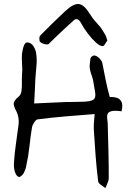

<svg xmlns="http://www.w3.org/2000/svg" viewBox="-20 -918 693 978"><path d="M517 40Q504 31 493 23Q482 15 480 6Q472 -59 467 -124.5Q462 -190 458 -255Q457 -274 458.5 -293Q460 -312 462 -337Q384 -331 312.5 -325Q241 -319 172 -310Q164 -309 154.5 -295Q145 -281 143 -269Q135 -221 130 -172.5Q125 -124 114 -75Q112 -59 103 -40.5Q94 -22 78 -16Q67 -19 60.5 -31.5Q54 -44 52 -60Q50 -76 51 -87Q54 -137 61.5 -187.5Q69 -238 75 -287Q78 -318 65 -348Q52 -371 50 -387.5Q48 -404 76 -427Q87 -436 89.5 -454.5Q92 -473 91.5 -495Q91 -517 92 -536Q95 -563 92.5 -590.5Q90 -618 92 -645Q94 -655 96.5 -668Q99 -681 104.5 -691.5Q110 -702 121 -702Q141 -699 151.5 -681Q162 -663 164 -648Q169 -615 165.5 -581.5Q162 -548 160 -515Q159 -487 157.5 -458Q156 -429 154 -391Q209 -393 262 -396Q315 -399 368 -399Q414 -399 435.5 -403Q457 -407 462.5 -418Q468 -429 464 -451.5Q460 -474 454 -510Q450 -526 444.5 -541Q439 -556 437 -572Q436 -584 438 -597Q440 -610 441 -622Q452 -639 465.5 -634.5Q479 -630 489.5 -617.5Q500 -605 501 -598Q509 -558 517.5 -514.5Q526 -471 539 -424Q556 -425 573 -420.5Q590 -416 598.5 -400Q607 -384 599 -351Q563 -356 547 -351.5Q531 -347 527.5 -336Q524 -325 526.5 -309.5Q529 -294 529 -275Q531 -209 532.5 -143.5Q534 -78 534 -12Q534 1 528 13.5Q522 26 517 40ZM503 -683Q489 -683 468.5 -701.5Q448 -720 427.5 -747Q407 -774 393 -800Q373 -838 347 -806Q349 -808 336.5 -797Q324 -786 305.5 -768.5Q287 -751 268.5 -733.5Q250 -716 238 -704Q226 -692 227 -693Q218 -690 205.5 -693.5Q193 -697 185 -704Q181 -706 180.5 -719Q180 -732 185 -737Q204 -756 217 -769Q230 -782 242.5 -794.5Q255 -807 271.5 -822.5Q288 -838 313 -862Q354 -900 381 -897.5Q408 -895 437 -848Q451 -826 460 -815.5Q469 -805 476 -797.5Q483 -790 491.5 -779.5Q500 -769 513 -746Q518 -739 520.5 -731Q523 -723 527 -711Q521 -704 515 -693.5Q509 -683 503 -683Z"/></svg>

Font: Mynerve
Style: Regular
Weight: 400
Designer: Carolina Short
Foundry: Carolina Short
Version: Version 1.000; ttfautohint (v1.8.4.7-5d5b)